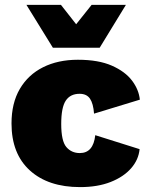

<svg xmlns="http://www.w3.org/2000/svg" viewBox="-20 -754 609 784"><path d="M298 -510Q382 -510 436.5 -486Q491 -462 519 -425Q547 -388 551 -347L364 -290Q361 -331 347.5 -351Q334 -371 305 -371Q267 -371 248.5 -343Q230 -315 230 -248Q230 -178 251 -153.5Q272 -129 306 -129Q361 -129 369 -202L550 -145Q546 -102 515.5 -67Q485 -32 432 -11Q379 10 307 10Q177 10 102 -58Q27 -126 27 -250Q27 -333 61 -391Q95 -449 156 -479.5Q217 -510 298 -510ZM494 -734 387 -559H196L88 -734H229L291 -655L354 -734Z"/></svg>

Font: Work Sans ExtraBold
Style: Regular
Weight: 800
Designer: Wei Huang
Foundry: Wei Huang
Version: Version 2.012; ttfautohint (v1.8.3)